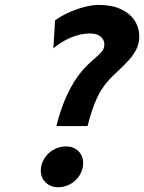

<svg xmlns="http://www.w3.org/2000/svg" viewBox="-20 -765 598 797"><path d="M390.6 -744.6Q443.4 -744.6 481.2 -727.3Q519 -710 538.6 -679.9Q558.1 -649.9 558.1 -613.3Q558.1 -585.9 547.1 -562.5Q536.1 -539.1 514.9 -515.6Q493.7 -492.2 454.6 -455.6Q408.7 -413.1 385 -363.3Q361.3 -313.5 343.3 -241.7H213.9Q232.4 -315.4 258.8 -371.8Q285.2 -428.2 317.4 -466.8Q340.3 -494.6 374.5 -523.4Q396 -542 404.5 -553.2Q413.1 -564.5 413.1 -580.6Q413.1 -600.1 397.9 -613Q382.8 -626 352.1 -626Q315.4 -626 276.1 -609.9Q236.8 -593.8 201.7 -564.5L208.5 -680.2Q229 -695.8 260.5 -710.7Q292 -725.6 326.7 -735.1Q361.3 -744.6 390.6 -744.6ZM253.9 -157.2Q285.6 -157.2 305.4 -137.7Q325.2 -118.2 325.2 -88.4Q325.2 -62 311.3 -38.8Q297.4 -15.6 273.4 -1.7Q249.5 12.2 221.2 12.2Q189.9 12.2 169.7 -7.3Q149.4 -26.9 149.4 -56.6Q149.4 -83 163.6 -106.2Q177.7 -129.4 201.9 -143.3Q226.1 -157.2 253.9 -157.2Z"/></svg>

Font: Lesson One
Style: Bold Italic
Weight: 700
Italic angle: -14°
Designer: But Ko, Victor Gaultney, Annie Olsen, Julie Remington, Don Collingsworth, Eric Hays, Becca Hirsbrunner
Version: Version 1.100